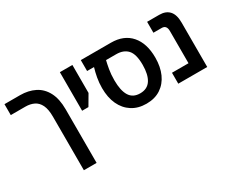

<svg xmlns="http://www.w3.org/2000/svg" viewBox="-119 -1009 1998 1660"><g transform="rotate(-30 880.0 -179.0)"><path d="M322 240V-295Q322 -368 301.5 -410.5Q281 -453 244 -471Q207 -489 159 -489H13V-598H168Q251 -598 314.5 -566Q378 -534 413.5 -466.5Q449 -399 449 -295V240Z M566 -213V-598H691V-319L629 -213Z M1080 13Q997 13 937 -25.5Q877 -64 845 -133Q813 -202 813 -296Q813 -348 822 -397.5Q831 -447 844 -489H775V-598H1076Q1204 -598 1274 -517.5Q1344 -437 1344 -295Q1344 -203 1313 -134Q1282 -65 1223 -26Q1164 13 1080 13ZM1077 -92Q1149 -92 1183.5 -145Q1218 -198 1218 -296Q1218 -402 1178.5 -445.5Q1139 -489 1066 -489H964Q956 -457 947.5 -408.5Q939 -360 939 -301Q939 -199 972 -145.5Q1005 -92 1077 -92Z M1403 0V-109H1568V-430Q1568 -489 1520 -489H1437V-598H1558Q1623 -598 1657.5 -560Q1692 -522 1692 -444V0Z"/></g></svg>

Font: Noto Sans Hebrew SemiCondensed SemiBold
Style: Regular
Weight: 600
Width: 4
Designer: Monotype Design Team
Foundry: Monotype Imaging Inc.
Version: Version 2.004; ttfautohint (v1.8.4.7-5d5b)